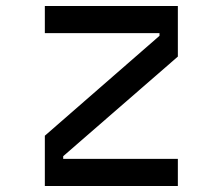

<svg xmlns="http://www.w3.org/2000/svg" viewBox="-20 -618 740 638"><path d="M129 -598H571V-430L190 -99V-90H571V0H129V-167L510 -499V-508H129Z"/></svg>

Font: Martian Mono Light
Style: Regular
Weight: 300
Monospace: yes
Designer: Roman Shamin
Foundry: Evil Martians
Version: Version 1.000; ttfautohint (v1.8.4.7-5d5b)